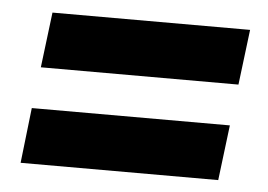

<svg xmlns="http://www.w3.org/2000/svg" viewBox="-35 -529 590 422"><g transform="rotate(5 259.5 -317.5)"><path d="M50 -363 65 -485H501L486 -363ZM24 -150 38 -272H475L460 -150Z"/></g></svg>

Font: Qjlgwqiwhsfqbnnlvksmvfsycuq
Style: Regular
Weight: 700
Italic angle: -8°
Designer: Carrois Corporate & Edenspiekermann
Foundry: Carrois Corporate GbR & Edenspiekermann AG
Version: Version 2.001